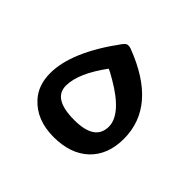

<svg xmlns="http://www.w3.org/2000/svg" viewBox="-103 -515 634 634"><g transform="rotate(45 214.0 -197.5)"><path d="M179.7 -291.5Q119.1 -209.5 119.1 -151.9Q119.1 -90.8 218.8 -90.8Q315.4 -90.8 315.4 -156.2Q315.4 -213.9 213.4 -273.4Q186.5 -289.1 179.7 -291.5ZM152.8 -378.9Q162.1 -391.6 169.9 -391.6Q178.2 -391.6 183.1 -389.6Q379.4 -315.4 378.9 -162.6Q378.9 -88.4 334 -45.4Q288.6 -2.9 210.4 -2.9Q129.9 -2.9 85 -53.2Q53.2 -88.4 53.2 -144.5Q53.2 -243.7 152.8 -378.9Z"/></g></svg>

Font: Sahel WOL
Style: WOL
Weight: 400
Foundry: Saber Rastikerdar (saber.rastikerdar@gmail.com)
Version: Version 1.0.0-alpha22